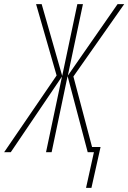

<svg xmlns="http://www.w3.org/2000/svg" viewBox="-86 -734 619 926"><path d="M329 172 367 0H337L240 -367L163 0H136L213 -365L-34 0H-66L187 -370L88 -714H115L214 -368L287 -714H314L241 -369L481 -714H513L268 -365L358 -25H399L355 172Z"/></svg>

Font: Noto Sans Display Condensed Thin
Style: Italic
Weight: 250
Width: 3
Italic angle: -12°
Designer: Monotype Design Team
Foundry: Monotype Imaging Inc.
Version: Version 1.900